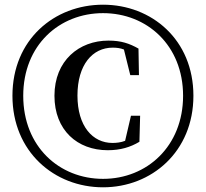

<svg xmlns="http://www.w3.org/2000/svg" viewBox="-20 -779 877 818"><path d="M419 19C626 19 804 -133 804 -371C804 -610 626 -759 419 -759C211 -759 33 -610 33 -371C33 -133 211 19 419 19ZM419 -17C233 -17 79 -154 79 -371C79 -587 233 -723 419 -723C606 -723 760 -586 760 -371C760 -157 607 -17 419 -17ZM439 -139C493 -139 536 -152 574 -175L577 -286H538L513 -179C495 -172 476 -170 459 -170C375 -170 310 -241 310 -372C310 -503 374 -576 460 -576C478 -576 493 -574 508 -568L535 -459H572L570 -572C531 -594 496 -606 442 -606C317 -606 212 -521 212 -371C212 -224 310 -139 439 -139Z"/></svg>

Font: Noto Serif CJK HK
Style: Bold
Weight: 700
Designer: Ryoko NISHIZUKA 西塚涼子 (kana & ideographs); Frank Grießhammer (Latin, Greek & Cyrillic); Wenlong ZHANG 张文龙 (bopomofo); San
Foundry: Adobe
Version: Version 2.001;hotconv 1.1.0;makeotfexe 2.6.0